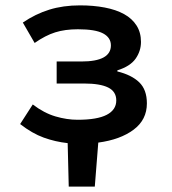

<svg xmlns="http://www.w3.org/2000/svg" viewBox="-20 -523 640 715"><path d="M236 172 232 10Q186 5 143 -10.5Q100 -26 55 -61L102 -134Q144 -102 186.5 -89.5Q229 -77 269 -77Q342 -77 377.5 -95.5Q413 -114 413 -149Q413 -182 383 -197Q353 -212 293 -212H191V-294H283Q393 -294 393 -354Q393 -383 364 -398.5Q335 -414 270 -414Q222 -414 185.5 -402.5Q149 -391 109 -363L65 -439Q112 -471 163.5 -487Q215 -503 278 -503Q328 -503 370 -495Q412 -487 442 -470.5Q472 -454 488.5 -428Q505 -402 505 -367Q505 -333 485 -304.5Q465 -276 417 -261V-257Q470 -244 498.5 -216.5Q527 -189 527 -138Q527 -77 477.5 -40Q428 -3 346 8L333 172Z"/></svg>

Font: Source Code Pro Semibold
Style: Regular
Weight: 600
Monospace: yes
Designer: Paul D. Hunt, Teo Tuominen
Foundry: Adobe Systems Incorporated
Version: Version 2.030;PS 1.000;hotconv 16.6.51;makeotf.lib2.5.65220